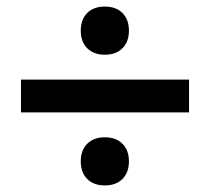

<svg xmlns="http://www.w3.org/2000/svg" viewBox="-20 -568 640 586"><path d="M44 -325H557V-225H44ZM226.5 -75.5Q226.5 -109.5 246.2 -129.2Q266 -149 300 -149Q334 -149 353.8 -129.2Q373.5 -109.5 373.5 -75.5Q373.5 -41.5 353.8 -21.8Q334 -2 300 -2Q266 -2 246.2 -21.8Q226.5 -41.5 226.5 -75.5ZM226.5 -474.5Q226.5 -508.5 246.2 -528.2Q266 -548 300 -548Q334 -548 353.8 -528.2Q373.5 -508.5 373.5 -474.5Q373.5 -440.5 353.8 -420.8Q334 -401 300 -401Q266 -401 246.2 -420.8Q226.5 -440.5 226.5 -474.5Z"/></svg>

Font: JuliaMono Latin
Style: Regular
Weight: 400
Monospace: yes
Designer: cormullion
Foundry: corm
Version: Version 0.049; ttfautohint (v1.8.4)